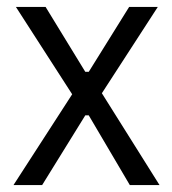

<svg xmlns="http://www.w3.org/2000/svg" viewBox="-20 -536 499 556"><path d="M19 0 189 -263 26 -516H112L227 -328H237L354 -516H437L275 -266L442 0H356L237 -202H227L102 0Z"/></svg>

Font: IBM Plex Sans Condensed
Style: Regular
Weight: 400
Width: 3
Designer: Mike Abbink, Paul van der Laan, Pieter van Rosmalen
Foundry: Bold Monday
Version: Version 1.1